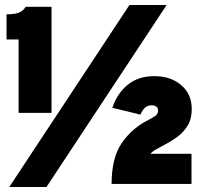

<svg xmlns="http://www.w3.org/2000/svg" viewBox="-20 -732 821 764"><path d="M54 -283V-575H6V-675Q41.5 -675 58 -683Q74.5 -691 82 -705H185V-283ZM17 12 495 -712H643L165 12ZM424 0Q424 -103.5 464.5 -162.8Q505 -222 571 -255Q586 -262.5 597.5 -270.5Q609 -278.5 609 -291Q609 -313 583 -313Q554 -313 539 -276L427 -303Q446.5 -361 488.5 -395Q530.5 -429 594 -429Q659.5 -429 701.2 -393.2Q743 -357.5 743 -298Q743 -258.5 726.5 -232Q710 -205.5 687 -188.5Q664 -171.5 644 -161Q620 -148.5 601.5 -137.8Q583 -127 579 -120H742V0Z"/></svg>

Font: Overpass Black
Style: Regular
Weight: 900
Designer: Delve Withrington, Dave Bailey, Thomas Jockin
Foundry: Delve Fonts LLC
Version: Version 4.000; ttfautohint (v1.8.3)